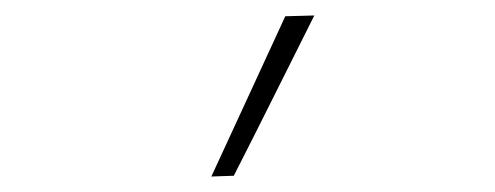

<svg xmlns="http://www.w3.org/2000/svg" viewBox="-20 -814 640 248"><path d="M253 -586Q277 -638 301 -690Q325 -742 348.5 -793L386 -794Q360 -742 334.2 -690.5Q308.5 -639 282 -587Z"/></svg>

Font: Heraclito Thin
Style: Regular
Weight: 100
Designer: Kostas Bartsokas (font) & Cristiano Sobral (main changes)
Foundry: Kostas Bartsokas (font) & Cristiano Sobral (main changes)
Version: Version 1.00;July 8, 2020;FontCreator 13.0.0.2655 64-bit